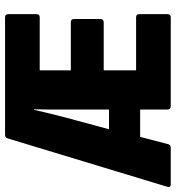

<svg xmlns="http://www.w3.org/2000/svg" viewBox="12 -707 695 759"><g transform="rotate(-90 359.5 -327.5)"><path d="M10 0Q-4 0 1 -15L192 -645Q195 -655 206 -655H671Q683 -655 683 -642V-531Q683 -518 671 -518H461V-395H651Q664 -395 664 -382V-279Q664 -265 651 -265H461V-137H671Q683 -137 683 -124V-13Q683 0 671 0H319Q306 0 306 -13V-121H198L169 -10Q166 0 155 0ZM228 -244H306V-421Q306 -453 306 -481.5Q306 -510 307 -541H305Q298 -510 290.5 -479.5Q283 -449 275 -418Z"/></g></svg>

Font: Sofia Sans Condensed Black
Style: Regular
Weight: 900
Designer: Botio Nikoltchev, Ani Petrova
Foundry: lettersoup
Version: Version 4.101